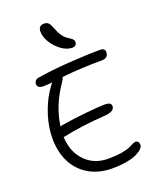

<svg xmlns="http://www.w3.org/2000/svg" viewBox="-176 -1144 965 1187"><g transform="rotate(-20 306.5 -550.0)"><path d="M376 -842.8Q341.3 -842.8 305.4 -868.7Q269.5 -894.5 246.8 -932.1Q224.1 -969.7 224.1 -1002.9Q224.1 -1043 261.2 -1043Q280.8 -1043 290.8 -1032.2Q300.8 -1021.5 314.9 -984.9Q323.2 -960.9 335.7 -943.4Q348.1 -925.8 359.9 -917Q371.6 -908.2 382.3 -901.4Q393.1 -894.5 399.4 -887.7Q405.8 -880.9 405.8 -872.1Q405.8 -842.8 376 -842.8ZM355 -57.1Q265.6 -57.1 200.2 -95.9Q134.8 -134.8 101.3 -202.1Q67.9 -269.5 67.9 -356.9Q67.9 -428.7 90.8 -502.9Q113.8 -577.1 148.9 -632.8Q172.4 -669.4 185.1 -684.1Q143.1 -680.2 127.9 -680.2Q86.9 -680.2 86.9 -709Q86.9 -718.8 93.8 -728Q100.6 -737.3 113.8 -740.2Q204.1 -755.4 323 -763.7Q441.9 -772 535.2 -772Q548.8 -772 556.4 -765.1Q564 -758.3 564 -747.1Q564 -707 519 -707Q385.3 -707 256.8 -693.8Q255.4 -682.1 244.1 -666Q158.7 -544.9 140.1 -410.2Q149.9 -414.6 165 -416Q231.4 -427.2 314 -435.5Q396.5 -443.8 439.9 -444.8Q465.8 -444.8 475.8 -438.5Q485.8 -432.1 485.8 -418.9Q485.8 -382.8 413.1 -378.9Q350.1 -375 275.1 -365.5Q200.2 -356 154.8 -345.2Q146 -342.8 136.2 -342.8Q140.6 -243.2 199.5 -182.6Q258.3 -122.1 351.1 -122.1Q400.9 -122.1 438.5 -128.4Q476.1 -134.8 492.4 -142.6Q508.8 -150.4 522 -156.7Q535.2 -163.1 542 -163.1Q565.9 -163.1 565.9 -134.8Q565.9 -122.6 553 -109.6Q540 -96.7 515.6 -84.7Q491.2 -72.8 449 -64.9Q406.7 -57.1 355 -57.1Z"/></g></svg>

Font: Shantell Sans Bouncy
Style: Regular
Weight: 300
Designer: Stephen Nixon, Anya Danilova, Shantell Martin
Foundry: Arrow Type
Version: Version 1.006;[9816181b4]